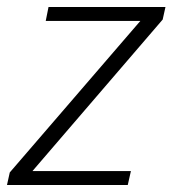

<svg xmlns="http://www.w3.org/2000/svg" viewBox="-29 -530 494 550"><path d="M-9 0 -1 -36 373 -470H102L110 -510H445L437 -474L64 -40H346L337 0Z"/></svg>

Font: Saira Semi Condensed ExtraLight
Style: Italic
Weight: 200
Width: 4
Italic angle: -12°
Designer: Hector Gatti with collaboration of the Omnibus-Type team
Foundry: Omnibus-Type
Version: Version 1.001; ttfautohint (v1.8)